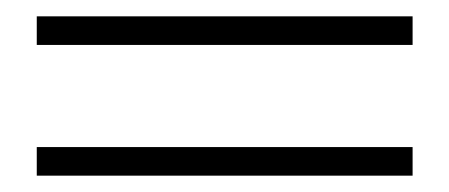

<svg xmlns="http://www.w3.org/2000/svg" viewBox="-20 -437 550 235"><path d="M25 -417H485V-382H25ZM25 -257H485V-222H25Z"/></svg>

Font: Brygada 1918
Style: Regular
Weight: 400
Designer: Mateusz Machalski | Borys Kosmynka | Przemek Hoffer
Foundry: NIEPODLEGLA 2018
Version: Version 3.006